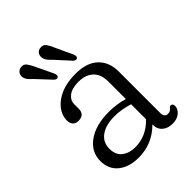

<svg xmlns="http://www.w3.org/2000/svg" viewBox="-193 -754 865 865"><g transform="rotate(-45 240.0 -321.0)"><path d="M46.5 -101Q46.5 -158.5 96.2 -194.5Q146 -230.5 230.5 -230.5Q280 -230.5 325.5 -217V-328Q325.5 -374.5 299.8 -398.8Q274 -423 229.5 -423Q187.5 -423 166 -406.2Q144.5 -389.5 144.5 -365V-336.5Q144.5 -298 105 -298Q87 -298 78 -308.8Q69 -319.5 69 -336.5Q69 -368 90 -395.8Q111 -423.5 150.5 -440.8Q190 -458 246 -458Q316 -458 353.2 -423Q390.5 -388 390.5 -327.5V-63Q390.5 -35.5 413.5 -35.5Q427 -35.5 435 -45.5Q437.5 -48.5 440.5 -51.2Q443.5 -54 447.5 -54Q460.5 -54 460.5 -38Q460.5 -19.5 443 -4.2Q425.5 11 396.5 11Q366.5 11 347.8 -5Q329 -21 329 -50.5V-51.5Q267.5 11 180 11Q120 11 83.2 -18.5Q46.5 -48 46.5 -101ZM114.5 -111Q114.5 -71.5 139.5 -52.2Q164.5 -33 202 -33Q272.5 -33 325.5 -88.5V-183.5Q304.5 -190 281.8 -194.2Q259 -198.5 233.5 -198.5Q179 -198.5 146.8 -175.5Q114.5 -152.5 114.5 -111ZM263 -606.5 301 -524.5Q307 -509 300 -503Q290.5 -496.5 280 -506.5L217 -575.5Q205.5 -585.5 198 -596Q190.5 -606.5 189.5 -618Q188 -632 195.8 -641.8Q203.5 -651.5 217 -652.5Q235 -654.5 244.5 -641.5Q254 -628.5 263 -606.5ZM140 -607.5 179 -525.5Q181.5 -519 182 -513.2Q182.5 -507.5 178.5 -504Q170 -497.5 158.5 -507L95 -575Q83.5 -585 75.5 -595Q67.5 -605 65.5 -617Q64 -631 71.8 -640.8Q79.5 -650.5 92.5 -652.5Q110.5 -655 120.2 -642Q130 -629 140 -607.5Z"/></g></svg>

Font: Fraunces 72pt S100 Light
Style: Regular
Weight: 300
Version: Version 1.000; ttfautohint (v1.8.3)